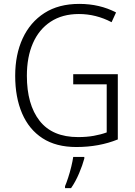

<svg xmlns="http://www.w3.org/2000/svg" viewBox="-20 -745 694 986"><path d="M356 -364H585V-29Q489 10 372 10Q268 10 198.5 -35Q129 -80 93.5 -162.5Q58 -245 58 -356Q58 -465 96.5 -548Q135 -631 208 -678Q281 -725 387 -725Q492 -725 576 -681L553 -631Q473 -673 385 -673Q300 -673 240 -633.5Q180 -594 149 -523Q118 -452 118 -356Q118 -208 183.5 -124.5Q249 -41 381 -41Q425 -41 461.5 -47.5Q498 -54 528 -65V-312H356ZM413 69Q404 103 386 145.5Q368 188 345 221H314V211Q321 195 330 167.5Q339 140 346 111Q353 82 356 61H413Z"/></svg>

Font: Noto Sans Gurmukhi SemiCondensed Light
Style: Regular
Weight: 300
Width: 4
Designer: Jelle Bosma - Monotype Design Team
Foundry: Monotype Imaging Inc.
Version: Version 2.004; ttfautohint (v1.8.4.7-5d5b)